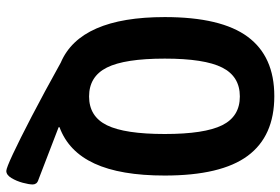

<svg xmlns="http://www.w3.org/2000/svg" viewBox="-164 -584 911 624"><g transform="rotate(90 292.0 -271.5)"><path d="M535 164Q526 164 480 142.5Q434 121 358 81.5Q282 42 183 -13Q35 -76 35 -351Q35 -534 99 -620.5Q163 -707 292 -707Q422 -707 486 -620.5Q550 -534 550 -351Q550 -207 511 -122.5Q472 -38 393 -9V-6L562 59Q572 62 575.5 67Q579 72 579 78Q579 90 573.5 110.5Q568 131 558 147.5Q548 164 535 164ZM293 -105Q358 -105 386.5 -163Q415 -221 415 -351Q415 -480 386.5 -537.5Q358 -595 293 -595Q228 -595 199 -537.5Q170 -480 170 -351Q170 -221 199 -163Q228 -105 293 -105Z"/></g></svg>

Font: Asap Condensed SemiBold
Style: Regular
Weight: 600
Width: 3
Designer: Pablo Cosgaya
Foundry: Omnibus-Type
Version: Version 3.001; ttfautohint (v1.8.4.7-5d5b)